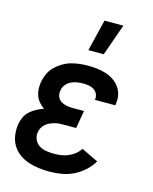

<svg xmlns="http://www.w3.org/2000/svg" viewBox="-115 -832 730 916"><g transform="rotate(15 250.0 -374.0)"><path d="M218 8Q190 8 163.5 4.5Q137 1 112 -7.5Q87 -16 66.5 -31.5Q46 -47 33 -68.5Q20 -90 16 -117Q12 -144 16 -171Q19 -189 27 -207Q35 -225 49.5 -238Q64 -251 81 -260Q98 -269 116 -275Q103 -284 91.5 -297Q80 -310 74 -325.5Q68 -341 67 -359Q66 -377 69 -395Q73 -416 82 -436Q91 -456 107 -472Q123 -488 142 -499.5Q161 -511 181.5 -517Q202 -523 223 -525.5Q244 -528 265 -528Q288 -528 310.5 -525.5Q333 -523 354 -516.5Q375 -510 393 -498Q411 -486 423.5 -469Q436 -452 440.5 -430Q445 -408 441 -385L440 -379H339L340 -381Q342 -396 336 -408.5Q330 -421 319 -428Q308 -435 294 -437.5Q280 -440 266 -440Q251 -440 235.5 -437.5Q220 -435 205.5 -428Q191 -421 181 -408Q171 -395 169 -380Q166 -364 171 -350Q176 -336 188.5 -328Q201 -320 215.5 -317Q230 -314 246 -314H303L288 -226H231Q219 -226 207.5 -225.5Q196 -225 184 -222Q172 -219 160.5 -214Q149 -209 139.5 -201Q130 -193 124 -182Q118 -171 116 -159Q113 -140 121 -122.5Q129 -105 144.5 -95.5Q160 -86 179 -83Q198 -80 218 -80Q235 -80 252.5 -82.5Q270 -85 286.5 -92Q303 -99 318 -110.5Q333 -122 343 -138L426 -98Q411 -72 386.5 -50Q362 -28 334.5 -15Q307 -2 277 3Q247 8 218 8ZM248 -600 286 -756H379L324 -600Z"/></g></svg>

Font: Iosevka Curly Semibold
Style: Italic
Weight: 600
Italic angle: -9°
Monospace: yes
Designer: Belleve Invis
Foundry: Belleve Invis
Version: Version 22.1.2; ttfautohint (v1.8.4)